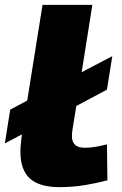

<svg xmlns="http://www.w3.org/2000/svg" viewBox="-23 -760 500 790"><path d="M-3 -170 19 -309 89 -346 152 -740H357L313 -463L439 -529L417 -391L291 -324L276 -232Q273 -216 273 -198Q273 -178 285 -165Q297 -152 327 -152Q347 -152 368 -155.5Q389 -159 417 -166L419 -18Q373 -6 324 2Q275 10 222 10Q139 10 100 -25.5Q61 -61 61 -136Q61 -153 63 -171Q65 -189 67 -207Z"/></svg>

Font: Georama ExtraExtended
Style: Bold Italic
Weight: 700
Width: 8
Italic angle: -9°
Designer: Jean-Baptiste Levee
Foundry: Production Type
Version: Version 1.000